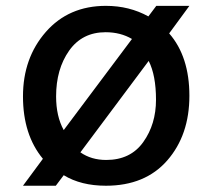

<svg xmlns="http://www.w3.org/2000/svg" viewBox="-20 -583 684 640"><path d="M56.6 36.1 123 -53.7Q56.6 -133.8 56.6 -261.7Q56.6 -389.6 132.8 -476.6Q209 -563.5 333 -563.5Q411.1 -563.5 474.6 -528.3L501 -563.5H611.3L543.9 -471.7Q611.3 -394.5 611.3 -263.7Q611.3 -132.8 537.6 -48.3Q463.9 36.1 333 36.1Q250 36.1 192.4 1L166 36.1ZM167 -261.7Q167 -195.3 192.4 -149.4L419.9 -453.1Q381.8 -475.6 332 -475.6Q253.9 -475.6 210.4 -414.1Q167 -352.5 167 -261.7ZM248 -75.2Q284.2 -49.8 334 -49.8Q415 -49.8 457.5 -109.4Q500 -168.9 500 -250.5Q500 -332 475.6 -379.9Z"/></svg>

Font: GenEi M Gothic v2 Medium
Style: Regular
Weight: 500
Version: Version 2.0